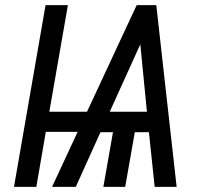

<svg xmlns="http://www.w3.org/2000/svg" viewBox="-20 -731 782 751"><path d="M320.3 -293.9H172.9L245.6 -710.9H158.2L34.7 0H122.1L159.2 -215.3H283.7L183.6 0H276.4L373 -213.9H421.9L384.3 0H469.7L507.3 -213.9H562.5L585 0H670.9L591.3 -710.9H514.6ZM554.7 -293.9H409.2L528.8 -557.6Z"/></svg>

Font: Roboto Condensed
Style: Italic
Weight: 400
Designer: Google
Version: Version 1.000;PS 001.000;hotconv 1.0.88;makeotf.lib2.5.64775